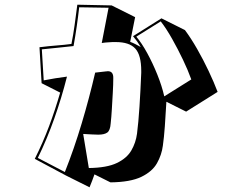

<svg xmlns="http://www.w3.org/2000/svg" viewBox="-20 -678 1040 817"><path d="M688 -245Q685 -190 681.5 -141.5Q678 -93 673 -58Q668 -19 648 16.5Q628 52 581.5 74.5Q535 97 450 98L382 64Q376 82 372 91.5Q368 101 361 119L261 69L128 -2Q163 -72 189 -141.5Q215 -211 236 -284L157 -324L148 -477Q188 -482 221 -484.5Q254 -487 284 -491Q292 -531 297.5 -571.5Q303 -612 309 -658L455 -655L555 -605Q549 -576 544 -550Q539 -524 534 -500Q545 -496 556.5 -490Q568 -484 579 -478Q564 -503 546 -524L667 -600L767 -550Q793 -515 819 -469.5Q845 -424 867.5 -376.5Q890 -329 906 -287L772 -203ZM358 37Q435 36 477.5 15.5Q520 -5 539 -38Q558 -71 563 -109Q569 -155 573.5 -224Q578 -293 581 -368V-376Q581 -444 555.5 -471.5Q530 -499 473 -499Q466 -499 458.5 -499Q451 -499 443 -498Q436 -498 428.5 -497Q421 -496 413 -495L442 -645L317 -647Q308 -566 293 -482Q261 -478 227 -475Q193 -472 158 -468L166 -336Q192 -341 216 -345Q240 -349 265 -352Q242 -261 211 -173.5Q180 -86 141 -6L256 54Q295 -44 327.5 -152.5Q360 -261 385 -369L429 -374Q432 -374 434.5 -374.5Q437 -375 439 -375Q463 -375 462 -345Q462 -319 460 -284Q458 -249 456 -214.5Q454 -180 451 -153Q449 -123 436.5 -114Q424 -105 398 -105Q386 -105 370 -106Q354 -107 334 -108ZM794 -340Q780 -379 758.5 -424Q737 -469 712.5 -512.5Q688 -556 664 -587L560 -522Q583 -495 606.5 -452Q630 -409 649.5 -360.5Q669 -312 679 -268Z"/></svg>

Font: Rampart One
Style: Regular
Weight: 400
Designer: Fontworks Inc.
Foundry: Fontworks Inc.
Version: Version 1.100